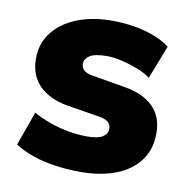

<svg xmlns="http://www.w3.org/2000/svg" viewBox="-64 -565 624 639"><g transform="rotate(10 248.0 -246.0)"><path d="M248 11Q203 11 161.5 5Q120 -1 86 -13Q52 -25 25 -42L66 -157Q91 -143 121.5 -132Q152 -121 185 -115Q218 -109 249 -109Q286 -109 302 -119.5Q318 -130 318 -147Q318 -162 307.5 -170Q297 -178 278 -181L167 -199Q105 -210 71 -244.5Q37 -279 37 -335Q37 -387 66.5 -424.5Q96 -462 147.5 -482.5Q199 -503 266 -503Q302 -503 337 -497.5Q372 -492 404 -480.5Q436 -469 462 -450L418 -337Q399 -351 373 -361Q347 -371 319.5 -377.5Q292 -384 269 -384Q228 -384 211 -373Q194 -362 194 -345Q194 -332 203 -323.5Q212 -315 231 -312L342 -293Q406 -283 440.5 -249.5Q475 -216 475 -159Q475 -105 447 -67Q419 -29 368 -9Q317 11 248 11Z"/></g></svg>

Font: Nunito Sans 12pt Black
Style: Regular
Weight: 900
Designer: Vernon Adams
Foundry: Vernon Adams
Version: Version 3.101;gftools[0.9.27]